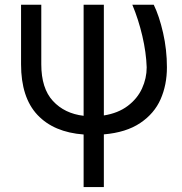

<svg xmlns="http://www.w3.org/2000/svg" viewBox="-20 -550 755 797"><path d="M151.4 -530.3V-283.2Q151.4 -183.1 199.7 -130.9Q248 -78.6 327.1 -69.3V-530.3H411.1V-70.8Q470.2 -80.1 510.3 -110.4Q550.3 -140.6 569.6 -182.9Q588.9 -225.1 588.9 -270.5Q586.9 -332 570.8 -400.9Q554.7 -469.7 529.3 -530.3H618.2Q641.1 -483.4 657 -413.6Q672.9 -343.8 672.9 -270.5Q672.9 -197.8 646.7 -138.2Q620.6 -78.6 562 -39.3Q503.4 0 411.1 7.8V226.6H327.1V8.3Q203.1 -1 135.3 -73.2Q67.4 -145.5 67.4 -283.2V-530.3Z"/></svg>

Font: Pretendard
Style: Regular
Weight: 400
Designer: Base glyphs from Inter by Rasmus Andersson; Hangeul glyphs from Noto Sans CJK(Source Han Sans) by Jang Soo-young and Kan
Foundry: Kil Hyung-jin
Version: Version 1.309